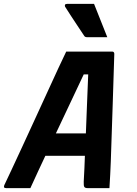

<svg xmlns="http://www.w3.org/2000/svg" viewBox="-33 -966 703 986"><path d="M123 0H-2Q-17 0 -11 -15Q2 -42 26.5 -94.5Q51 -147 82 -214Q113 -281 146 -353Q179 -425 210.5 -493.5Q242 -562 267 -616.5Q292 -671 307 -701H544Q553 -701 554 -690Q551 -576 546 -436.5Q541 -297 536 -137Q535 -104 533 -69.5Q531 -35 529 0H416Q405 0 400.5 -5.5Q396 -11 397 -33Q399 -69 400.5 -102Q402 -135 403 -166H200Q182 -128 163 -87Q144 -46 123 0ZM397 -584Q366 -517 331 -444Q296 -371 254 -281H408Q411 -362 414 -434.5Q417 -507 420 -584ZM450 -946Q468 -900 484 -860.5Q500 -821 518 -775H414Q404 -775 400 -781Q375 -819 359.5 -842Q344 -865 331.5 -884.5Q319 -904 301 -932Q299 -937 301 -941.5Q303 -946 311 -946Z"/></svg>

Font: Recursive Sn Lnr St
Style: Bold Italic
Weight: 700
Italic angle: -15°
Version: Version 1.079;hotconv 1.0.112;makeotfexe 2.5.65598; ttfautoh